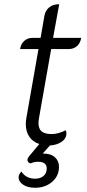

<svg xmlns="http://www.w3.org/2000/svg" viewBox="-20 -679 412 908"><path d="M364 -500Q360 -475 344 -461Q328 -447 305 -447H222L165 -124Q162 -109 162 -97Q162 -70 177 -57.5Q192 -45 225 -45Q255 -45 291 -63Q294 -57 294 -48Q294 -24 271.5 -8.5Q249 7 216 9L182 47Q220 47 239.5 64.5Q259 82 259 110Q259 153 226.5 181Q194 209 146 209Q111 209 89.5 194.5Q68 180 68 160Q68 146 81 132Q103 166 146 166Q171 166 186 153Q201 140 201 117Q201 102 190.5 94Q180 86 162 86Q142 86 129 92Q122 95 116 90Q110 85 110 77Q110 70 116 62L166 2Q135 -8 118.5 -32.5Q102 -57 102 -93Q102 -107 105 -123L162 -447H75Q79 -472 95 -486Q111 -500 134 -500H172L190 -604Q195 -630 213 -644.5Q231 -659 260 -659L231 -500Z"/></svg>

Font: K2D ExtraLight
Style: Italic
Weight: 275
Italic angle: -10°
Designer: Katatrad Aksorn Co.,Ltd.
Foundry: Cadson Demak Co.,Ltd.
Version: Version 1.000; ttfautohint (v1.6)